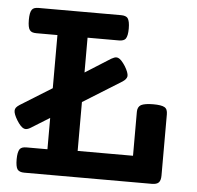

<svg xmlns="http://www.w3.org/2000/svg" viewBox="-46 -627 692 673"><g transform="rotate(5 300.0 -290.0)"><path d="M137.2 -199.2 72.8 -159.2Q62.5 -152.8 55.2 -152.8Q51.3 -152.8 47.9 -154.3Q37.1 -158.7 23.4 -180.7Q10.7 -201.7 10.7 -213.4Q10.7 -219.7 14.4 -224.6Q18.1 -229.5 26.4 -234.9L137.2 -303.7V-490.7H63.5Q54.7 -490.7 48.8 -492.7Q43 -494.6 39.6 -499.5Q32.7 -508.3 32.7 -535.2Q32.7 -561 39.6 -570.8Q43 -575.7 48.8 -577.6Q54.7 -579.6 63.5 -579.6H353.5Q370.6 -579.6 377 -571.3Q384.3 -561 384.3 -535.2Q384.3 -509.3 377 -499Q370.6 -490.7 353.5 -490.7H243.2V-368.2L332 -424.3Q343.3 -430.7 349.6 -430.7Q353.5 -430.7 356.9 -429.2Q367.2 -425.3 381.8 -402.8Q395 -380.9 394.5 -368.7Q393.1 -357.9 378.9 -348.6L243.2 -264.2V-92.3H438V-247.1Q438 -264.2 450.2 -271.5Q463.9 -278.3 493.2 -278.3Q521.5 -278.3 532.7 -272Q538.6 -268.6 541 -262.5Q543.5 -256.3 543.5 -247.1V-32.2Q543.5 -14.6 536.4 -7.3Q529.3 0 512.2 0H63.5Q45.9 0 39.1 -9.3Q32.7 -19 32.7 -44.4Q32.7 -69.8 40 -80.6Q43.5 -85 49.1 -86.9Q54.7 -88.9 63.5 -88.9H137.2Z"/></g></svg>

Font: Courier Prime SemiBold
Style: Regular
Weight: 600
Designer: Alan Dague-Greene
Foundry: Quote-Unquote Apps
Version: Version 1.202